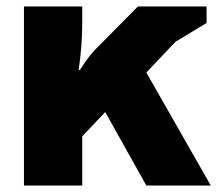

<svg xmlns="http://www.w3.org/2000/svg" viewBox="-20 -573 671 593"><path d="M54 -553V0H234V-152L305 -227L432 0H631L432 -349L522 -444L618 -502V-553H406L290 -436C266 -413 250 -394 227 -357H223C230 -406 234 -451 234 -502V-553Z"/></svg>

Font: Frost ExtraBold
Style: Regular
Weight: 800
Designer: Lee Frost
Foundry: Lee Frost for Ice Communication Norge AS
Version: Version 2.011;hotconv 1.0.107;makeotfexe 2.5.65593